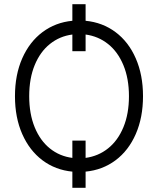

<svg xmlns="http://www.w3.org/2000/svg" viewBox="-20 -815 758 921"><path d="M390.6 -57.6Q451.7 -65.9 498.5 -103.3Q545.4 -140.6 572 -204.8Q598.6 -269 598.6 -353.5Q598.6 -438 572 -502.2Q545.4 -566.4 498.5 -603.8Q451.7 -641.1 390.6 -649.4V-569.3H327.1V-649.4Q266.6 -641.6 219.7 -604.2Q172.9 -566.9 146.5 -502.9Q120.1 -439 120.1 -353.5Q120.1 -268.6 146.5 -204.3Q172.9 -140.1 219.5 -102.8Q266.1 -65.4 327.1 -57.6V-140.6H390.6ZM390.6 -715.3Q471.7 -707.5 534.2 -660.9Q596.7 -614.3 631.3 -534.9Q666 -455.6 666 -353.5Q666 -251.5 631.3 -172.1Q596.7 -92.8 534.2 -46.1Q471.7 0.5 390.6 8.3V85.9H327.1V8.3Q246.1 0.5 183.8 -46.1Q121.6 -92.8 86.7 -171.9Q51.8 -251 51.8 -353.5Q51.8 -456.1 86.7 -535.2Q121.6 -614.3 183.8 -660.9Q246.1 -707.5 327.1 -715.3V-794.9H390.6Z"/></svg>

Font: Pretendard Light
Style: Regular
Weight: 300
Designer: Base glyphs from Inter by Rasmus Andersson; Hangeul glyphs from Noto Sans CJK(Source Han Sans) by Jang Soo-young and Kan
Foundry: Kil Hyung-jin
Version: Version 1.309